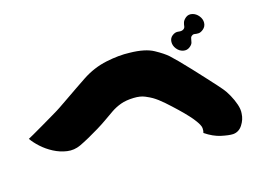

<svg xmlns="http://www.w3.org/2000/svg" viewBox="-80 -801 1160 851"><g transform="rotate(-15 500.0 -376.0)"><path d="M831 -564Q825 -560 824 -552Q823 -544 820.5 -534.5Q818 -525 806 -516Q793 -506 776 -509.5Q759 -513 747 -528Q735 -543 735.5 -560.5Q736 -578 749 -588Q763 -599 778 -596.5Q793 -594 802 -601Q808 -606 808.5 -613.5Q809 -621 812 -630.5Q815 -640 827 -650Q840 -660 857 -656Q874 -652 886 -637Q898 -622 897.5 -605Q897 -588 884 -577Q872 -567 862 -566.5Q852 -566 844.5 -567.5Q837 -569 831 -564ZM712 -501Q723 -491 745 -469Q767 -447 792.5 -419.5Q818 -392 842 -366Q866 -340 883 -321Q900 -302 903 -298Q915 -284 927.5 -261.5Q940 -239 948 -215.5Q956 -192 954 -173Q953 -146 937 -121.5Q921 -97 894 -95Q875 -94 840 -101.5Q805 -109 768 -134Q771 -142 770 -156Q769 -170 747 -198Q743 -204 727 -221.5Q711 -239 687.5 -261.5Q664 -284 639 -306Q614 -328 592 -341Q582 -347 561 -356Q540 -365 509 -364Q474 -363 449.5 -354Q425 -345 404.5 -331Q384 -317 360 -300Q343 -288 318.5 -273Q294 -258 269.5 -244.5Q245 -231 226 -222Q196 -208 164 -212.5Q132 -217 102.5 -232.5Q73 -248 50 -269Q27 -290 14 -309Q16 -310 37.5 -322Q59 -334 87.5 -351Q116 -368 142.5 -383.5Q169 -399 182 -408Q200 -420 224.5 -437Q249 -454 275.5 -472Q302 -490 323 -504Q376 -539 435.5 -551.5Q495 -564 544 -562Q615 -561 654 -539.5Q693 -518 712 -501Z"/></g></svg>

Font: Potta One
Style: Regular
Weight: 400
Designer: 108,108go
Foundry: Font Zone 108
Version: Version 1.000